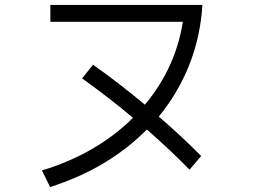

<svg xmlns="http://www.w3.org/2000/svg" viewBox="-20 -744 1040 774"><path d="M796 -724Q788 -596 743 -482.5Q698 -369 620 -274Q709 -198 791 -115L744 -60Q670 -136 572 -222Q417 -65 182 10L149 -57Q259 -90 352 -144Q445 -198 516 -269Q424 -347 311 -428L355 -483Q455 -413 564 -322Q688 -470 717 -656H183V-724Z"/></svg>

Font: IBM Plex Sans SC
Style: Regular
Weight: 400
Designer: Mike Abbink; Paul van der Laan; Pieter van Rosmalen; Eunyou Noh; Wujin Sim; Chorong Kim; Dohee Lee; Yejin We; Jinhee Kim
Foundry: Sandoll Inc.
Version: Version 1.000